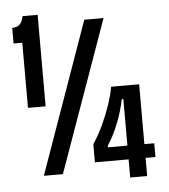

<svg xmlns="http://www.w3.org/2000/svg" viewBox="-53 -747 732 834"><g transform="rotate(-5 313.5 -329.5)"><path d="M65 -300V-584H27V-652Q48 -652 60 -663.5Q72 -675 76 -699H142V-300ZM108 0 342 -660H426L191 0ZM334 -39V-118Q358 -154 377.5 -195.5Q397 -237 411.5 -279.5Q426 -322 433 -360H555V40H481V-302H474Q464 -251 443.5 -199Q423 -147 396 -106V-99H598V-39Z"/></g></svg>

Font: Bricolage Grotesque 36pt Condensed
Style: Regular
Weight: 400
Width: 3
Designer: Mathieu Triay
Foundry: Atelier Triay
Version: Version 1.001;gftools[0.9.33.dev8+g029e19f]